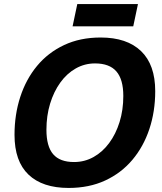

<svg xmlns="http://www.w3.org/2000/svg" viewBox="-20 -911 801 947"><path d="M318.4 16Q189.6 16 120.6 -49.7Q51.6 -115.4 51.6 -246Q51.6 -345.8 80 -433.1Q108.4 -520.4 162.8 -586Q217.2 -651.6 296.2 -688.8Q375.2 -726 476.4 -726Q606.2 -726 675.9 -658.8Q745.6 -591.6 745.6 -461.4Q745.6 -361.6 716.8 -274.8Q688 -188 633 -122.7Q578 -57.4 498.8 -20.7Q419.6 16 318.4 16ZM345.2 -111.8Q397.2 -111.8 441.4 -136.5Q485.6 -161.2 518.4 -205.4Q551.2 -249.6 569.7 -309Q588.2 -368.4 588.2 -437.8Q588.2 -519.4 554 -558.8Q519.8 -598.2 448.8 -598.2Q397.4 -598.2 353.5 -573.3Q309.6 -548.4 277.4 -503.7Q245.2 -459 227.1 -399.6Q209 -340.2 209 -270.8Q209 -189.2 242.1 -150.5Q275.2 -111.8 345.2 -111.8ZM338 -781 361.2 -890.8H660.4L637.2 -781Z"/></svg>

Font: Geist
Style: Italic
Weight: 400
Italic angle: -12°
Designer: Basement.studio, Andrés Briganti, Mateo Zaragoza
Foundry: Basement.studio, Vercel, Andrés Briganti, Guido Ferreyra, Mateo Zaragoza
Version: Version 1.500